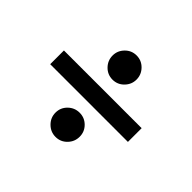

<svg xmlns="http://www.w3.org/2000/svg" viewBox="-120 -684 870 870"><g transform="rotate(45 315.0 -248.5)"><path d="M392 -431Q392 -400 369.5 -377Q347 -354 315 -354Q283 -354 260.5 -377Q238 -400 238 -432Q238 -463 260.5 -486Q283 -509 315 -509Q347 -509 369.5 -486Q392 -463 392 -431ZM66 -292H564V-204H66ZM393 -66Q393 -34 370.5 -11Q348 12 316 12Q284 12 261 -11Q238 -34 238 -66Q238 -98 261 -120.5Q284 -143 316 -143Q348 -143 370.5 -120.5Q393 -98 393 -66Z"/></g></svg>

Font: Rosario Light
Style: Bold
Weight: 700
Version: Version 1.101; ttfautohint (v1.8.1.43-b0c9)